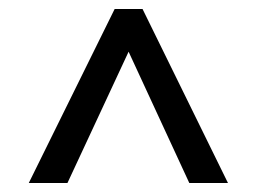

<svg xmlns="http://www.w3.org/2000/svg" viewBox="-20 -669 570 427"><path d="M44 -262 235 -649H297L487 -262H401L266 -554L130 -262Z"/></svg>

Font: Faustina Light SemiBold
Style: Regular
Weight: 600
Version: Version 1.200